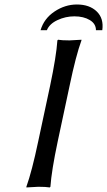

<svg xmlns="http://www.w3.org/2000/svg" viewBox="-20 -823 472 846"><path d="M158.7 -689.9Q173.8 -741.2 220.2 -772.2Q266.6 -803.2 318.8 -803.2Q374.5 -803.2 406.2 -772.5Q438 -741.7 430.7 -689.9H402.8Q402.8 -718.3 375.7 -734.6Q348.6 -751 307.6 -751Q268.6 -751 233.2 -734.4Q197.8 -717.8 186.5 -689.9ZM200.7 -444.8Q228 -574.2 232.9 -645L235.8 -647.9Q252.4 -645 286.1 -645L338.9 -647.9V-645Q314.5 -578.6 286.6 -444.8L234.4 -200.2Q207 -70.8 202.1 0L199.2 2.9Q182.6 0 148.9 0L96.2 2.9V0Q120.6 -67.9 148.4 -200.2Z"/></svg>

Font: Linux Biolinum
Style: Italic
Weight: 400
Italic angle: -12°
Designer: Philipp H. Poll
Foundry: Philipp H. Poll
Version: Version 1.1.3 ; ttfautohint (v0.9)